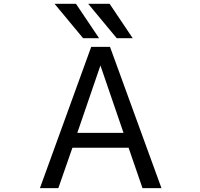

<svg xmlns="http://www.w3.org/2000/svg" viewBox="-20 -976 1040 998"><path d="M648.4 -208H356.4L283.2 2H187.5L454.1 -732.4H551.8L819.3 2H720.7ZM586.9 -777.3 438.5 -956.1H549.8L669.9 -777.3ZM412.1 -777.3 263.7 -956.1H375L495.1 -777.3ZM502 -635.7 381.8 -285.2H622.1Z"/></svg>

Font: GenEi Gothic M Regular
Style: Regular
Weight: 400
Designer: o_tamon (Modified); [Source Han Sans]
Ryoko NISHIZUKA  (kana & ideographs); Paul D. Hunt (Latin, Greek & Cyrillic); Wenl
Version: Version 1.1a;Original Version 1.004